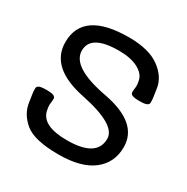

<svg xmlns="http://www.w3.org/2000/svg" viewBox="-152 -787 906 928"><g transform="rotate(30 300.5 -323.5)"><path d="M294.4 6.8Q158.7 6.8 106.2 -37.1Q53.7 -81.1 45.9 -142.1Q42.5 -168.5 40 -181.2Q37.6 -193.8 37.6 -214.4Q37.6 -224.1 48.3 -229.5Q59.1 -234.9 88.9 -234.9Q119.1 -234.9 129.6 -229.5Q140.1 -224.1 140.1 -214.4Q140.1 -203.6 138.7 -194.6Q137.2 -185.5 137.2 -176.3Q137.2 -166.5 141.1 -148.4Q157.7 -73.2 294.9 -73.2Q461.4 -73.2 461.4 -176.8Q461.4 -254.9 256.8 -296.6Q52.2 -338.4 52.2 -480.5Q52.2 -654.3 308.6 -654.3Q419.9 -654.3 479.7 -610.4Q539.6 -566.4 547.4 -505.4Q550.8 -479 553.2 -466.3Q555.7 -453.6 555.7 -433.1Q555.7 -423.3 544.9 -418Q534.2 -412.6 504.4 -412.6Q474.1 -412.6 463.6 -418Q453.1 -423.3 453.1 -433.1Q453.1 -443.8 454.6 -452.9Q456.1 -461.9 456.1 -471.2Q456.1 -481 452.1 -499Q444.8 -531.7 404.3 -553Q363.8 -574.2 298.3 -574.2Q141.6 -574.2 141.6 -485.4Q141.6 -393.1 346.2 -355Q550.8 -316.9 550.8 -181.6Q550.8 -94.7 485.6 -43.9Q420.4 6.8 294.4 6.8Z"/></g></svg>

Font: Bainsley
Style: Regular
Weight: 400
Designer: Paul James MIller
Foundry: High-Logic / Made with FontCreator
Version: Version 1.411;March 28, 2021;FontCreator 13.0.0.2683 64-bit